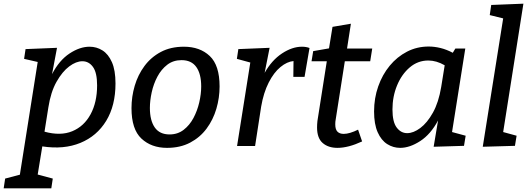

<svg xmlns="http://www.w3.org/2000/svg" viewBox="-76 -794 2883 1044"><path d="M-56 230 -48 177 32 156 129 -457 55 -474 63 -527 234 -534 207 -391Q246 -466 302 -503Q358 -540 411 -540Q449 -540 481 -520Q513 -500 532.5 -456Q552 -412 552 -340Q552 -220 501.5 -137Q451 -54 361 -17Q271 20 154 2L129 155L211 177L203 230ZM187 -210 166 -78Q253 -54 317 -80.5Q381 -107 416.5 -172.5Q452 -238 452 -330Q452 -399 429.5 -430Q407 -461 372 -461Q338 -461 300.5 -433Q263 -405 231.5 -349.5Q200 -294 187 -210Z M924 -540Q1011 -540 1064.5 -489.5Q1118 -439 1118 -324Q1118 -262 1100.5 -202.5Q1083 -143 1047.5 -95Q1012 -47 958 -18.5Q904 10 832 10Q747 10 693 -40.5Q639 -91 639 -206Q639 -268 656.5 -327.5Q674 -387 709.5 -435Q745 -483 798.5 -511.5Q852 -540 924 -540ZM911 -467Q866 -467 833.5 -442Q801 -417 780 -377.5Q759 -338 749 -292.5Q739 -247 739 -207Q739 -139 765.5 -101Q792 -63 846 -63Q890 -63 922.5 -88Q955 -113 976 -152.5Q997 -192 1007.5 -237.5Q1018 -283 1018 -324Q1018 -392 991.5 -429.5Q965 -467 911 -467Z M1213 0 1285 -454 1212 -474 1220 -527 1390 -534 1363 -398Q1402 -467 1457.5 -503.5Q1513 -540 1566 -540Q1589 -540 1607 -533L1580 -376H1519L1520 -462Q1485 -459 1449 -429.5Q1413 -400 1385 -345Q1357 -290 1344 -214L1311 0Z M1893 -25Q1818 10 1759 10Q1709 10 1678.5 -16.5Q1648 -43 1648 -101Q1648 -117 1650 -136L1701 -461H1618L1627 -516L1713 -531L1732 -648L1832 -665L1811 -530H1948L1937 -461H1799L1749 -142Q1748 -138 1747.5 -131.5Q1747 -125 1747 -118Q1747 -90 1759 -78Q1771 -66 1793 -66Q1809 -66 1829 -72Q1849 -78 1871 -89Z M2100 10Q2062 10 2029.5 -10.5Q1997 -31 1977.5 -75Q1958 -119 1958 -188Q1958 -260 1980.5 -324Q2003 -388 2043 -436.5Q2083 -485 2137 -513Q2191 -541 2255 -541Q2286 -541 2319 -533Q2352 -525 2386 -507L2400 -530H2454L2382 -76L2456 -56L2447 -1L2282 4L2306 -139Q2266 -64 2209 -27Q2152 10 2100 10ZM2138 -70Q2172 -70 2209.5 -98Q2247 -126 2278 -181.5Q2309 -237 2323 -321L2342 -439Q2297 -465 2253 -465Q2196 -465 2152 -427.5Q2108 -390 2083 -329.5Q2058 -269 2058 -199Q2058 -131 2081 -100.5Q2104 -70 2138 -70Z M2549 4 2660 -694 2587 -712 2595 -767 2770 -774 2660 -76 2733 -56 2724 -1Z"/></svg>

Font: Bitter Medium
Style: Italic
Weight: 500
Italic angle: -9°
Designer: Sol Matas, and Bitter project Authors
Foundry: Sol Matas
Version: Version 2.001